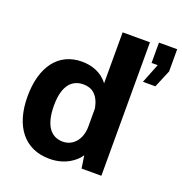

<svg xmlns="http://www.w3.org/2000/svg" viewBox="-139 -898 976 1030"><g transform="rotate(20 349.0 -383.5)"><path d="M254 10C344 10 401 -36 424 -72L435 0H548V-762H392V-471C354 -522 297 -540 242 -540C107 -540 30 -433 30 -265C30 -93 113 10 254 10ZM656 -550 698 -650V-777H594V-661H629L585 -550ZM290 -101C228 -101 180 -146 180 -268C180 -386 229 -428 291 -428C340 -428 378 -401 392 -328V-224C392 -151 349 -101 290 -101Z"/></g></svg>

Font: Cheyenne Sans
Style: Bold
Weight: 700
Designer: The Public Sans project authors (U.S. Web Design System), Libre Franklin designed by Pablo Impallari and Rodrigo Fuenzal
Foundry: The Cheyenne Sans Project Authors
Version: Version 2.007